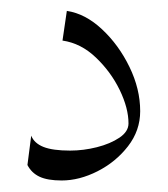

<svg xmlns="http://www.w3.org/2000/svg" viewBox="-20 -317 301 345"><path d="M100.1 -297.4Q133.3 -292.5 163.3 -264.4Q193.4 -236.3 212.6 -196.8Q231.9 -157.2 231.9 -117.2Q231.9 -82.5 210 -54.2Q188 -25.9 155.3 -9.3Q122.6 7.3 90.8 7.3Q65.4 7.3 51 0.5Q36.6 -6.3 29.3 -20.5L36.1 -73.2Q41.5 -59.6 58.1 -53Q74.7 -46.4 106 -46.4Q129.9 -46.4 154.1 -52.5Q178.2 -58.6 194.6 -69.6Q210.9 -80.6 210.9 -95.2Q210.9 -122.6 195.1 -155.3Q179.2 -188 152.3 -213.6Q125.5 -239.3 92.3 -244.1Z"/></svg>

Font: Lateef ExtraLight
Style: Regular
Weight: 200
Designer: SIL International
Foundry: SIL International
Version: Version 4.200